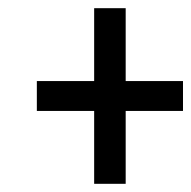

<svg xmlns="http://www.w3.org/2000/svg" viewBox="-20 -592 467 469"><path d="M210 -143V-321H70V-394H210V-572H287V-394H427V-321H287V-143Z"/></svg>

Font: Noto Serif Tamil ExtraCondensed Black
Style: Italic
Weight: 900
Width: 2
Italic angle: -12°
Designer: Indian Type Foundry, Tom Grace, and the Monotype Design Team
Foundry: Monotype Imaging Inc.
Version: Version 2.003; ttfautohint (v1.8.4.7-5d5b)